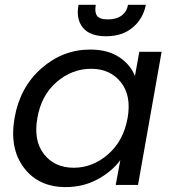

<svg xmlns="http://www.w3.org/2000/svg" viewBox="-20 -761 716 790"><path d="M40 -275.9Q62 -401.9 150.1 -479.5Q238.3 -557.1 351.1 -557.1Q422.9 -557.1 470 -526.1Q517.1 -495.1 535.2 -448.2L553.2 -547.9H645L547.9 0H456.1L475.1 -102.1Q439.5 -54.2 380.6 -22.7Q321.8 8.8 250 8.8Q138.7 8.8 78.4 -70.8Q18.1 -150.4 40 -275.9ZM504.9 -274.9Q521.5 -367.2 477.3 -422.6Q433.1 -478 355 -478Q276.4 -478 213.1 -423.6Q149.9 -369.1 133.8 -275.9Q117.2 -182.1 161.1 -126.5Q205.1 -70.8 283.2 -70.8Q361.3 -70.8 424.8 -126.2Q488.3 -181.6 504.9 -274.9ZM303.2 -741.2H374Q368.7 -710.9 379.2 -696Q389.6 -681.2 423.8 -681.2Q459 -681.2 480.2 -696.8Q501.5 -712.4 506.8 -741.2H580.1Q568.8 -683.6 525.9 -647.7Q482.9 -611.8 416 -611.8Q349.6 -611.8 320.8 -647.5Q292 -683.1 303.2 -741.2Z"/></svg>

Font: SVN-Poppins
Style: Italic
Weight: 400
Italic angle: -10°
Designer: Ninad Kale (Devanagari), Jonny Pinhorn (Latin)
Foundry: Indian Type Foundry
Version: Version 3.002 2017